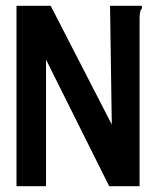

<svg xmlns="http://www.w3.org/2000/svg" viewBox="-20 -643 540 663"><path d="M37 -623H155L366 -213L360 -623H470V-614Q465 -608 463.5 -600.5Q462 -593 462 -577V0H357L139 -437V0H37Z"/></svg>

Font: Ligconsolata
Style: Bold
Weight: 700
Monospace: yes
Designer: Raph Levien, Cyreal, Brenton Simpson
Foundry: Raph Levien, Cyreal, Google
Version: Version 3.001; ttfautohint (v1.8.2.53-6de2)